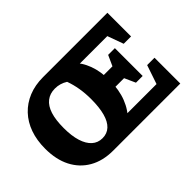

<svg xmlns="http://www.w3.org/2000/svg" viewBox="-113 -974 1274 1274"><g transform="rotate(-45 524.0 -337.0)"><path d="M909 -242H978V0H349Q252 0 182.5 -40Q113 -80 75.5 -153Q38 -226 38 -328Q38 -407 60.5 -470.5Q83 -534 126 -579.5Q169 -625 229 -649.5Q289 -674 364 -674H968V-452H899L858 -565H519L570 -600Q614 -559 638 -494.5Q662 -430 662 -346Q662 -257 635 -188Q608 -119 559 -75L510 -109H864ZM222 -338Q222 -264 238 -213Q254 -162 284 -135Q314 -108 357 -108Q400 -108 429 -135Q458 -162 472.5 -215Q487 -268 487 -346Q487 -451 455 -539Q414 -565 366 -565Q319 -565 286.5 -539.5Q254 -514 238 -464Q222 -414 222 -338ZM774 -212 715 -343 774 -473H837V-212ZM560 -289V-399H790V-289Z"/></g></svg>

Font: Piazzolla Thin Black
Style: Regular
Weight: 900
Version: Version 2.005